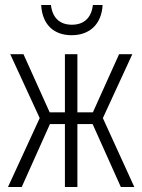

<svg xmlns="http://www.w3.org/2000/svg" viewBox="-20 -749 570 769"><path d="M267 -608C341 -608 387 -654 391 -729H352C346 -677 316 -650 268 -650C220 -650 190 -677 184 -729H145C149 -651 195 -608 267 -608ZM12 0H67L180 -252H240V0H290V-252H351L464 0H518L392 -276L510 -532H457L352 -299H290V-532H240V-299H179L74 -532H21L139 -276Z"/></svg>

Font: Noto Sans Mono Condensed Light
Style: Regular
Weight: 300
Width: 3
Designer: Monotype Design Team
Foundry: Monotype Imaging Inc.
Version: Version 2.014